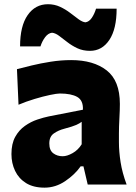

<svg xmlns="http://www.w3.org/2000/svg" viewBox="-20 -866 639 901"><path d="M189 14.6Q136.7 14.6 102.3 -6.8Q67.9 -28.3 50.8 -64.2Q33.7 -100.1 33.7 -143.1Q33.7 -191.9 51.5 -223.9Q69.3 -255.9 97.2 -275.4Q125 -294.9 155 -304.9Q185.1 -314.9 209 -319.8L369.1 -351.1Q371.1 -394.5 342.8 -410.9Q314.5 -427.2 260.7 -427.2Q247.1 -427.2 214.6 -420.4Q182.1 -413.6 142.3 -401.6Q102.5 -389.6 66.9 -374.5L59.6 -541.5Q87.4 -548.8 128.7 -558.8Q169.9 -568.8 218 -576.4Q266.1 -584 314 -584Q418.9 -584 480.7 -535.6Q542.5 -487.3 542.5 -378.4Q542.5 -350.6 540.3 -310.8Q538.1 -271 538.1 -240.2V-198.7Q538.1 -154.8 545.9 -105Q553.7 -55.2 574.2 0H391.6L371.6 -85.4H358.4Q331.5 -46.9 286.1 -16.1Q240.7 14.6 189 14.6ZM273.9 -132.8Q294.9 -132.8 320.8 -147.5Q346.7 -162.1 363.3 -189V-294.4Q354 -287.1 337.9 -279.8Q321.8 -272.5 281.2 -261.7Q254.4 -254.9 232.9 -240Q211.4 -225.1 211.4 -192.9Q211.4 -160.6 230 -146.7Q248.5 -132.8 273.9 -132.8ZM402.3 -627.4Q369.1 -627.4 343 -639.6Q316.9 -651.9 295.7 -668.5Q274.4 -685.1 257.1 -698Q239.7 -710.9 224.1 -712.4Q206.1 -710.4 191.9 -691.7Q177.7 -672.9 169.9 -648.4H74.2Q74.2 -744.1 109.9 -795.2Q145.5 -846.2 205.1 -846.2Q235.8 -846.2 262 -834Q288.1 -821.8 309.6 -805.2Q331.1 -788.6 348.9 -775.6Q366.7 -762.7 380.9 -761.2Q397.9 -763.7 410.4 -781.7Q422.9 -799.8 430.7 -825.2H527.3Q527.3 -730 493.2 -678.7Q459 -627.4 402.3 -627.4Z"/></svg>

Font: Pinar DS4 ExtraBold
Style: Regular
Weight: 800
Designer: Amin Abedi
Version: Version 3.000